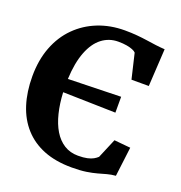

<svg xmlns="http://www.w3.org/2000/svg" viewBox="-136 -868 938 995"><g transform="rotate(20 333.0 -370.0)"><path d="M367.5 11Q279 11 213 -15.2Q147 -41.5 102.8 -90.8Q58.5 -140 36.5 -209.2Q14.5 -278.5 14.5 -363.5Q14.5 -453.5 42 -525.2Q69.5 -597 119.8 -647.2Q170 -697.5 237.5 -724.2Q305 -751 384.5 -751Q421 -751 451.8 -748.2Q482.5 -745.5 509.2 -741.5Q536 -737.5 561 -734.2Q586 -731 611 -729.5L599 -522.5H503.5L471 -660Q465.5 -666.5 452.2 -672Q439 -677.5 419.2 -681Q399.5 -684.5 372.5 -684.5Q322 -684.5 282.8 -654.5Q243.5 -624.5 220 -564Q196.5 -503.5 192.5 -413.5L483.5 -421V-333.5L193 -340.5Q196 -278.5 208.8 -226.8Q221.5 -175 244.2 -137.2Q267 -99.5 300.2 -78.5Q333.5 -57.5 377 -57.5Q407.5 -57.5 427.8 -62Q448 -66.5 460.8 -73.8Q473.5 -81 482.5 -89.5L528 -197.5L618 -189L598 -27Q573 -25 551.2 -19Q529.5 -13 504.8 -6Q480 1 447 6Q414 11 367.5 11Z"/></g></svg>

Font: Merriweather ExtraBold
Style: Regular
Weight: 800
Version: Version 2.100